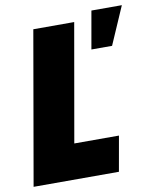

<svg xmlns="http://www.w3.org/2000/svg" viewBox="-87 -788 689 851"><g transform="rotate(-10 257.5 -362.5)"><path d="M-5 0 115 -688H299L206 -158H407L379 0ZM353 -555 383 -725H520L446 -555Z"/></g></svg>

Font: Archivo ExtraCondensed Black
Style: Italic
Weight: 900
Width: 2
Italic angle: -10°
Designer: Hector Gatti
Foundry: Omnibus-Type
Version: Version 2.001